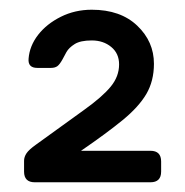

<svg xmlns="http://www.w3.org/2000/svg" viewBox="-20 -725 381 395"><path d="M51.5 -350Q29.5 -350 29.5 -372V-394.1Q29.5 -402.1 34.5 -409.6Q39.5 -417.1 53.7 -427.2Q115.4 -471.9 153 -498.9Q190.6 -525.8 207.8 -546.8Q225 -567.7 225 -592.5Q225 -615.1 208.8 -628.4Q192.6 -641.8 168.8 -641.8Q145.4 -641.8 133.6 -634.3Q121.7 -626.8 116.7 -617.9Q111.7 -609.1 108.9 -603.4Q102.9 -592.4 97.9 -588.8Q92.9 -585.3 84.9 -585.3H56.8Q37.1 -585.3 38.8 -604.3Q40.8 -630.5 58.4 -653.3Q76.1 -676 105.2 -690.5Q134.3 -705 168.8 -705Q227.9 -705 262.3 -672.2Q296.7 -639.5 296.7 -593.8Q296.7 -558.5 281.1 -531.7Q265.4 -505 232.3 -477.9Q199.2 -450.8 146.7 -414.8H289.5Q311.5 -414.8 311.5 -392.8V-372Q311.5 -350 289.5 -350Z"/></svg>

Font: Rubik Light
Style: Regular
Weight: 300
Designer: Hubert and Fischer
Foundry: Hubert and Fischer
Version: Version 2.300;gftools[0.9.30]